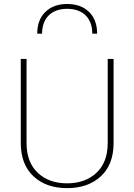

<svg xmlns="http://www.w3.org/2000/svg" viewBox="-20 -949 682 974"><path d="M193.4 -778.3C193.4 -856.9 240.7 -904.3 320.8 -904.3C400.9 -904.3 448.2 -856.9 448.2 -778.3H472.7C472.7 -825.2 459 -861.8 431.6 -888.7C403.8 -915.5 367.2 -928.7 320.8 -928.7C274.4 -928.7 237.8 -915.5 210.4 -888.7C182.6 -861.8 168.9 -825.2 168.9 -778.3ZM526.4 -223.6C526.4 -158.2 507.3 -107.9 469.2 -72.3C431.2 -36.6 381.3 -19 320.3 -19C259.3 -19 209.5 -36.6 171.9 -72.3C133.8 -107.9 114.7 -158.2 114.7 -223.6V-649.9H85.4V-223.6C85.4 -150.9 106.9 -94.7 149.9 -54.7C192.4 -14.6 249.5 5.4 320.3 5.4C391.1 5.4 448.2 -14.6 491.7 -54.7C534.7 -94.7 556.2 -150.9 556.2 -223.6V-649.9H526.4Z"/></svg>

Font: Estedad Thin
Style: Regular
Weight: 100
Designer: Amin Abedi
Version: Version 7.3